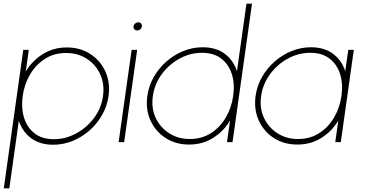

<svg xmlns="http://www.w3.org/2000/svg" viewBox="-66 -770 1976 1040"><path d="M-15.5 250H-45.5L60 -500H90L73.5 -383Q109 -441.5 166.2 -477.2Q223.5 -513 296 -513Q368.5 -513 423.2 -477.5Q478 -442 505 -382.2Q532 -322.5 522 -250Q514.5 -195.5 487.2 -147.5Q460 -99.5 418.8 -63.2Q377.5 -27 327 -6.5Q276.5 14 222 14Q149.5 14 102.2 -21.8Q55 -57.5 36 -116ZM291.5 -483Q228 -483 178.5 -451.8Q129 -420.5 97.5 -367.8Q66 -315 57 -250Q48 -186 64.2 -132.8Q80.5 -79.5 121 -47.8Q161.5 -16 226 -16Q288.5 -16 346 -47Q403.5 -78 443.2 -131Q483 -184 492 -250Q501 -314 477 -367Q453 -420 404.5 -451.5Q356 -483 291.5 -483Z M647 -500H677L606.5 0H576.5ZM677.5 -605Q668 -605 662 -611.2Q656 -617.5 657.5 -627Q658.5 -637 666.2 -643Q674 -649 683.5 -649Q692.5 -649 698 -643Q703.5 -637 702.5 -627Q701 -617.5 693.8 -611.2Q686.5 -605 677.5 -605Z M1269 -750H1299L1193.5 0H1163.5L1180 -117Q1145 -58.5 1088 -22.8Q1031 13 958 13Q885.5 13 830.8 -22.5Q776 -58 749 -117.8Q722 -177.5 732 -250Q739.5 -305 766.8 -352.8Q794 -400.5 835.2 -436.8Q876.5 -473 927 -493.5Q977.5 -514 1032 -514Q1105 -514 1152 -478.2Q1199 -442.5 1217.5 -384ZM962 -17Q1026.5 -17 1076 -48.5Q1125.5 -80 1156.8 -133Q1188 -186 1197 -250Q1206.5 -315.5 1189.8 -368.5Q1173 -421.5 1132.2 -452.8Q1091.5 -484 1028 -484Q964 -484 906.5 -452.5Q849 -421 810 -367.8Q771 -314.5 762 -250Q752.5 -184.5 777.2 -131.8Q802 -79 850.8 -48Q899.5 -17 962 -17Z M1820.5 -500H1850.5L1780 0H1750L1766.5 -117Q1731.5 -58.5 1674.5 -22.8Q1617.5 13 1544.5 13Q1472 13 1417.2 -22.5Q1362.5 -58 1335.5 -117.8Q1308.5 -177.5 1318.5 -250Q1326 -305 1353.2 -352.8Q1380.5 -400.5 1421.8 -436.8Q1463 -473 1513.5 -493.5Q1564 -514 1618.5 -514Q1691.5 -514 1738.5 -478.2Q1785.5 -442.5 1804 -384ZM1548.5 -17Q1613 -17 1662.5 -48.5Q1712 -80 1743.2 -133Q1774.5 -186 1783.5 -250Q1793 -315.5 1776.2 -368.5Q1759.5 -421.5 1718.8 -452.8Q1678 -484 1614.5 -484Q1550 -484 1492.8 -452.5Q1435.5 -421 1396.5 -367.8Q1357.5 -314.5 1348.5 -250Q1339 -184.5 1363.8 -131.8Q1388.5 -79 1437.2 -48Q1486 -17 1548.5 -17Z"/></svg>

Font: Urbanist Thin
Style: Italic
Weight: 100
Italic angle: -8°
Designer: Corey Hu
Foundry: Corey Hu
Version: Version 1.321; ttfautohint (v1.8.4.7-5d5b)